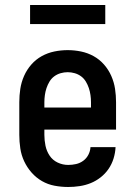

<svg xmlns="http://www.w3.org/2000/svg" viewBox="-20 -738 540 766"><path d="M252 8Q225 8 198 3Q171 -2 147.5 -15.5Q124 -29 106 -49.5Q88 -70 76.5 -94.5Q65 -119 61 -146Q57 -173 57 -200V-330Q57 -357 61 -383.5Q65 -410 76 -435Q87 -460 105 -480.5Q123 -501 146.5 -514Q170 -527 196.5 -532.5Q223 -538 250 -538Q277 -538 303.5 -532.5Q330 -527 353.5 -514Q377 -501 395 -480.5Q413 -460 424 -435Q435 -410 439 -383.5Q443 -357 443 -330V-221H157V-200Q157 -178 161.5 -156.5Q166 -135 178 -117Q190 -99 210 -89.5Q230 -80 252 -80Q268 -80 283.5 -83.5Q299 -87 312 -96.5Q325 -106 332.5 -120.5Q340 -135 341 -151H441Q440 -128 433 -105.5Q426 -83 413 -64Q400 -45 381.5 -30.5Q363 -16 342 -7.5Q321 1 298 4.5Q275 8 252 8ZM343 -309V-330Q343 -344 341 -358.5Q339 -373 334.5 -386.5Q330 -400 322.5 -412.5Q315 -425 303.5 -433.5Q292 -442 278 -446Q264 -450 250 -450Q236 -450 222 -446Q208 -442 196.5 -433.5Q185 -425 177.5 -412.5Q170 -400 165.5 -386.5Q161 -373 159 -358.5Q157 -344 157 -330V-309ZM100 -642V-718H400V-642Z"/></svg>

Font: Iosevka Slab Semibold
Style: Regular
Weight: 600
Monospace: yes
Designer: Belleve Invis
Foundry: Belleve Invis
Version: Version 11.1.1; ttfautohint (v1.8.3)